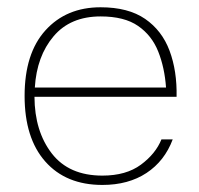

<svg xmlns="http://www.w3.org/2000/svg" viewBox="-20 -508 552 533"><path d="M75.7 -239.3Q76.2 -143.6 123.8 -82Q171.4 -20.5 264.2 -20.5Q330.1 -20.5 371.1 -50.8Q412.1 -81.1 428.2 -121.1H459.5Q437 -61 386.7 -27.8Q336.4 5.4 264.2 5.4Q163.1 5.4 105.7 -59.6Q48.3 -124.5 48.3 -241.7Q48.3 -359.9 106.2 -423.8Q164.1 -487.8 259.3 -487.8Q335.9 -487.8 382.8 -455.6Q429.7 -423.3 450.7 -367.2Q471.7 -311 470.2 -239.3ZM76.7 -265.1H440.9Q437 -320.3 419.2 -365Q401.4 -409.7 363.3 -436Q325.2 -462.4 259.3 -462.4Q175.3 -462.4 128.7 -407.2Q82 -352.1 76.7 -265.1Z"/></svg>

Font: Estedad-FD Thin
Style: Regular
Weight: 100
Designer: Amin Abedi
Version: Version 7.3